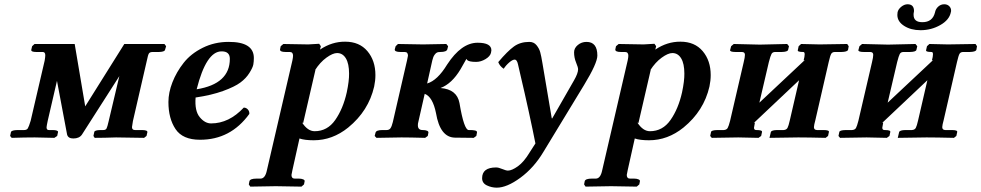

<svg xmlns="http://www.w3.org/2000/svg" viewBox="-20 -638 4549 890"><path d="M140.1 -434.1H326.2L375 -145Q486.8 -323.2 556.2 -434.1H742.2L750 -423.8L745.1 -407.2Q743.2 -397.5 715.8 -397H688Q674.8 -397 670.4 -390.4Q666 -383.8 661.1 -358.9L596.2 -77.1Q592.3 -53.2 591.8 -48.8Q591.8 -34.7 606.9 -35.2H637.2Q665 -35.2 663.1 -24.9L659.2 -7.8L647.9 1L518.1 -1Q461.9 1 418.9 1L413.1 -7.8L417 -25.9Q418 -34.7 445.8 -35.2H459Q470.2 -35.2 474.1 -43Q478 -50.8 483.9 -77.1L533.2 -285.2L359.9 -14.2Q347.7 3.9 319.8 3.9Q295.9 3.9 291 -14.2L244.1 -263.2L201.2 -78.1Q196.3 -55.2 195.8 -47.9Q195.8 -34.7 207 -35.2H224.1Q237.3 -35.2 243.7 -32.5Q250 -29.8 249 -25.9L245.1 -7.8L231.9 1L141.1 -1Q94.2 -1 34.2 1L26.9 -7.8L30.8 -25.9Q33.7 -34.7 62 -35.2H91.8Q104 -35.2 108.9 -43Q113.8 -50.8 122.1 -78.1L187 -356.9Q189.9 -374 189.9 -381.8Q189.9 -397 178.2 -397H148.9Q123 -397 125 -407.2L128.9 -423.8Z M1045.4 -365.2Q1045.4 -400.4 1006.8 -399.9Q936 -399.9 891.6 -224.1Q1045.4 -249 1045.4 -365.2ZM1156.7 -369.1Q1156.7 -353 1154.3 -339.1Q1151.9 -325.2 1136.2 -300Q1120.6 -274.9 1094.2 -255.4Q1067.9 -235.8 1014.2 -216.3Q960.4 -196.8 886.7 -186Q881.8 -124 905.8 -95Q929.7 -65.9 958.5 -65.9Q1041.5 -65.9 1109.9 -139.2Q1121.1 -139.2 1128.9 -130.6Q1136.7 -122.1 1135.7 -109.9Q1048.8 10.3 906.7 9.8Q826.7 9.8 793.7 -39.6Q760.7 -88.9 760.7 -165Q760.7 -209 779.3 -256.6Q797.9 -304.2 831.3 -346.7Q864.7 -389.2 919.7 -416.5Q974.6 -443.8 1039.6 -443.8Q1156.7 -444.3 1156.7 -369.1Z M1442.4 -314.9 1385.3 -67.9 1380.4 -69.8Q1406.2 -29.8 1438.5 -29.8Q1497.6 -29.8 1533.9 -81.8Q1570.3 -133.8 1587.4 -210Q1598.6 -263.2 1598.1 -296.9Q1598.1 -342.8 1583.3 -367.4Q1568.4 -392.1 1542.5 -392.1Q1522.5 -392.1 1492.9 -370.6Q1463.4 -349.1 1440.4 -313ZM1467.3 -423.8 1463.4 -408.2Q1518.6 -445.3 1580.1 -444.8Q1646 -444.8 1683.1 -400.9Q1720.2 -356.9 1720.2 -290Q1720.2 -264.2 1714.4 -236.8Q1688.5 -124 1594.2 -46.9Q1521 12.2 1434.1 12.2Q1392.1 12.2 1368.2 3.9L1335.4 150.9Q1331.5 168.9 1331.1 172.9Q1331.1 189.9 1346.2 189.9H1365.2Q1377.4 189.9 1385.3 193.4Q1393.1 196.8 1392.1 202.1L1389.2 216.8L1377.4 227.1Q1296.4 225.1 1258.3 225.1L1140.1 227.1L1133.3 216.8L1136.2 202.1Q1139.2 189.9 1169.4 189.9H1187.5Q1209.5 189.9 1217.3 150.9L1335.4 -357.9Q1338.4 -372.1 1338.4 -379.9Q1338.4 -397 1323.2 -397H1304.2Q1275.4 -397 1278.3 -410.2L1281.2 -423.8L1293.5 -434.1Q1373.5 -432.1 1409.2 -432.1L1459.5 -435.1Z M1918.9 -71.8Q1917 -65.9 1917 -57.1Q1917 -35.2 1939 -35.2Q1952.1 -35.2 1959.5 -32Q1966.8 -28.8 1965.8 -22.9L1962.9 -7.8L1950.7 1Q1879.9 -1 1840.8 -1L1725.1 1L1716.8 -7.8L1720.7 -22.9Q1723.6 -35.2 1752.9 -35.2H1772Q1784.2 -35.2 1790 -43.5Q1795.9 -51.8 1800.8 -71.8L1866.7 -357.9Q1870.6 -376 1871.1 -379.9Q1871.1 -397 1856 -397H1836.9Q1807.1 -397 1810.1 -410.2L1814 -423.8L1824.7 -434.1Q1905.8 -432.1 1940.9 -432.1L2048.8 -434.1L2057.1 -423.8L2053.7 -410.2Q2050.8 -397 2021 -397Q2012.2 -397 2006.6 -395Q2001 -393.1 1994.4 -384Q1987.8 -375 1983.9 -357.9L1960 -251Q2007.8 -265.1 2052.7 -338.9Q2118.7 -439.9 2193.8 -439.9Q2257.8 -439.9 2257.8 -404.8Q2257.8 -400.9 2255.9 -393.1Q2252 -377 2230.5 -364Q2209 -351.1 2187 -351.1Q2151.9 -351.1 2145 -360.8Q2145 -361.8 2143.6 -362.8Q2142.1 -363.8 2142.1 -365.2Q2140.1 -360.4 2114.7 -316.9Q2074.7 -250 2022 -230Q2098.1 -224.1 2109.9 -160.2Q2130.9 -35.2 2152.8 -35.2H2161.1Q2167 -35.2 2171.4 -34.7Q2175.8 -34.2 2181.4 -33.2Q2187 -32.2 2189.5 -29.5Q2191.9 -26.9 2190.9 -22.9L2188 -7.8L2175.8 1L2088.9 0Q2020 -1 2001 -113.8Q1985.8 -189 1948.7 -203.1Z M2494.6 -344.2 2537.6 -89.8 2539.6 -88.9 2640.6 -265.1Q2659.7 -298.3 2659.7 -316.9Q2659.7 -325.7 2650.4 -348.1Q2641.1 -370.6 2641.1 -395.5Q2641.1 -415 2658.4 -429.4Q2675.8 -443.8 2698.7 -443.8Q2749 -443.8 2749 -380.4Q2749 -345.2 2687.5 -244.1L2498.5 66.9Q2454.6 140.1 2392.1 186Q2329.6 231.9 2282.7 231.9Q2258.8 231.9 2236.8 221.4Q2214.8 210.9 2214.8 188Q2214.8 138.2 2279.8 138.2Q2291 138.2 2308.3 145.5Q2325.7 152.8 2334.5 152.8Q2352.5 152.8 2380.6 132.8Q2408.7 112.8 2435.5 67.9L2461.9 26.9Q2450.7 -30.3 2430.7 -122.1Q2410.6 -213.9 2395.5 -277.3L2380.9 -340.8Q2376 -361.8 2366 -361.8Q2356 -361.8 2340.6 -348.6Q2325.2 -335.4 2314.9 -319.3Q2296.4 -331.5 2289.6 -350.1Q2332.5 -400.9 2362.1 -422.4Q2391.6 -443.8 2433.6 -443.8Q2454.6 -443.8 2467 -428.5Q2479.5 -413.1 2484.1 -396.2Q2488.8 -379.4 2494.6 -344.2Z M2996.6 -314.9 2939.5 -67.9 2934.6 -69.8Q2960.4 -29.8 2992.7 -29.8Q3051.8 -29.8 3088.1 -81.8Q3124.5 -133.8 3141.6 -210Q3152.8 -263.2 3152.3 -296.9Q3152.3 -342.8 3137.5 -367.4Q3122.6 -392.1 3096.7 -392.1Q3076.7 -392.1 3047.1 -370.6Q3017.6 -349.1 2994.6 -313ZM3021.5 -423.8 3017.6 -408.2Q3072.8 -445.3 3134.3 -444.8Q3200.2 -444.8 3237.3 -400.9Q3274.4 -356.9 3274.4 -290Q3274.4 -264.2 3268.6 -236.8Q3242.7 -124 3148.4 -46.9Q3075.2 12.2 2988.3 12.2Q2946.3 12.2 2922.4 3.9L2889.6 150.9Q2885.7 168.9 2885.3 172.9Q2885.3 189.9 2900.4 189.9H2919.4Q2931.6 189.9 2939.5 193.4Q2947.3 196.8 2946.3 202.1L2943.4 216.8L2931.6 227.1Q2850.6 225.1 2812.5 225.1L2694.3 227.1L2687.5 216.8L2690.4 202.1Q2693.4 189.9 2723.6 189.9H2741.7Q2763.7 189.9 2771.5 150.9L2889.6 -357.9Q2892.6 -372.1 2892.6 -379.9Q2892.6 -397 2877.4 -397H2858.4Q2829.6 -397 2832.5 -410.2L2835.4 -423.8L2847.7 -434.1Q2927.7 -432.1 2963.4 -432.1L3013.7 -435.1Z M3502 -431.2 3628.9 -434.1 3637.2 -423.8 3633.3 -407.2Q3631.3 -397.5 3603 -397H3573.2Q3561 -397 3556.2 -387.9Q3551.3 -378.9 3543.9 -350.1L3500 -162.1Q3570.8 -228 3710.9 -359.9L3705.1 -357.9Q3710 -376 3710 -386.2Q3710 -397.5 3703.1 -397Q3675.3 -397 3678.2 -405.8L3682.1 -423.8L3693.4 -434.1Q3751.5 -432.1 3779.3 -432.1L3907.2 -434.1L3914.1 -423.8L3911.1 -407.2Q3908.2 -397.5 3879.9 -397H3850.1Q3837.9 -397 3833 -388.4Q3828.1 -379.9 3821.3 -350.1L3759.3 -80.1Q3753.4 -59.1 3752.9 -48.8Q3752.9 -35.6 3767.1 -35.2H3796.9Q3824.7 -35.2 3822.3 -25.9L3818.4 -7.8L3807.1 1Q3724.1 -1 3680.2 -1L3546.9 1L3553.2 -25.9Q3556.2 -34.7 3582 -35.2H3612.3Q3625.5 -36.1 3630.4 -45.2Q3635.3 -54.2 3641.1 -80.1L3684.1 -266.1L3474.1 -67.9L3479 -69.8V-67.9Q3475.1 -49.8 3475.1 -45.9Q3475.1 -34.7 3486.3 -35.2Q3500.5 -35.2 3506.8 -33Q3513.2 -30.8 3512.2 -25.9L3508.3 -7.8L3496.1 1Q3433.1 -1 3402.3 -1L3279.3 1L3272 -7.8L3275.9 -25.9Q3276.9 -34.7 3306.2 -35.2H3335Q3348.1 -36.1 3353 -44.7Q3357.9 -53.2 3364.3 -78.1L3427.2 -349.1Q3433.1 -373 3433.1 -383.8Q3433.1 -397 3418.9 -397H3390.1Q3376 -397 3369.6 -399.4Q3363.3 -401.9 3364.3 -405.8L3369.1 -423.8L3381.3 -434.1Z M4096.7 -431.2 4223.6 -434.1 4231.9 -423.8 4228 -407.2Q4226.1 -397.5 4197.8 -397H4168Q4155.8 -397 4150.9 -387.9Q4146 -378.9 4138.7 -350.1L4094.7 -162.1Q4165.5 -228 4305.7 -359.9L4299.8 -357.9Q4304.7 -376 4304.7 -386.2Q4304.7 -397.5 4297.9 -397Q4270 -397 4272.9 -405.8L4276.9 -423.8L4288.1 -434.1Q4346.2 -432.1 4374 -432.1L4502 -434.1L4508.8 -423.8L4505.9 -407.2Q4502.9 -397.5 4474.6 -397H4444.8Q4432.6 -397 4427.7 -388.4Q4422.9 -379.9 4416 -350.1L4354 -80.1Q4348.1 -59.1 4347.7 -48.8Q4347.7 -35.6 4361.8 -35.2H4391.6Q4419.4 -35.2 4417 -25.9L4413.1 -7.8L4401.9 1Q4318.8 -1 4274.9 -1L4141.6 1L4147.9 -25.9Q4150.9 -34.7 4176.8 -35.2H4207Q4220.2 -36.1 4225.1 -45.2Q4230 -54.2 4235.8 -80.1L4278.8 -266.1L4068.8 -67.9L4073.7 -69.8V-67.9Q4069.8 -49.8 4069.8 -45.9Q4069.8 -34.7 4081.1 -35.2Q4095.2 -35.2 4101.6 -33Q4107.9 -30.8 4106.9 -25.9L4103 -7.8L4090.8 1Q4027.8 -1 3997.1 -1L3874 1L3866.7 -7.8L3870.6 -25.9Q3871.6 -34.7 3900.9 -35.2H3929.7Q3942.9 -36.1 3947.8 -44.7Q3952.6 -53.2 3959 -78.1L4022 -349.1Q4027.8 -373 4027.8 -383.8Q4027.8 -397 4013.7 -397H3984.9Q3970.7 -397 3964.4 -399.4Q3958 -401.9 3959 -405.8L3963.9 -423.8L3976.1 -434.1ZM4387.7 -582Q4380.9 -545.9 4338.9 -522Q4296.9 -498 4247.1 -498Q4202.1 -498 4170.9 -518.1Q4139.6 -538.1 4139.6 -568.8Q4139.6 -576.7 4140.6 -581.1Q4143.6 -595.2 4157.7 -606.7Q4171.9 -618.2 4187 -618.2Q4216.8 -618.2 4216.8 -586.9Q4216.8 -585 4216.3 -583Q4215.8 -581.1 4215.8 -580.1Q4214.8 -577.1 4214.8 -569.8Q4214.8 -534.7 4255.9 -535.2Q4302.7 -535.2 4314 -580.1Q4316.9 -596.2 4328.9 -607.2Q4340.8 -618.2 4356.9 -618.2Q4371.1 -618.2 4379.9 -609.6Q4388.7 -601.1 4388.7 -588.9Q4388.7 -584 4387.7 -582Z"/></svg>

Font: Linux Libertine O
Style: Semibold Italic
Weight: 600
Italic angle: -11.5°
Designer: Philipp H. Poll
Foundry: Philipp H. Poll
Version: Version 5.1.2